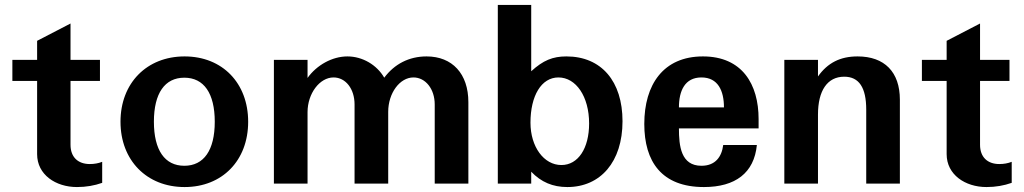

<svg xmlns="http://www.w3.org/2000/svg" viewBox="-20 -742 4139 776"><path d="M130 -415V-119C130 -36 205 14 291 14C328 14 362 8 393 -3V-88C378 -82 361 -79 343 -79C295 -79 265 -107 265 -157V-415H384V-500H265V-647L130 -577V-500H30V-415Z M467 -250C467 -94 573 14 726 14C878 14 983 -93 983 -250C983 -406 879 -514 726 -514C573 -514 467 -406 467 -250ZM602 -250C602 -365 646 -428 725 -428C804 -428 848 -365 848 -250C848 -135 804 -72 725 -72C646 -72 602 -135 602 -250Z M1223 0V-289C1223 -364 1272 -429 1328 -429C1377 -429 1413 -383 1413 -320V0H1549V-290C1549 -366 1596 -429 1651 -429C1700 -429 1737 -382 1737 -320V0H1873V-329C1873 -444 1808 -514 1704 -514C1633 -514 1574 -483 1533 -428C1503 -480 1445 -514 1384 -514C1323 -514 1260 -479 1223 -427V-500H1087V0Z M2124 -246C2124 -355 2168 -429 2237 -429C2308 -429 2361 -352 2361 -243C2361 -143 2317 -75 2249 -75C2178 -75 2124 -149 2124 -246ZM2127 -48C2167 -6 2214 14 2273 14C2407 14 2496 -88 2496 -252C2496 -413 2411 -514 2269 -514C2214 -514 2175 -498 2127 -454V-722H1992V0H2127Z M2584 -241C2584 -89 2654 14 2825 14C2952 14 3028 -43 3039 -156H2903C2897 -108 2871 -72 2815 -72C2732 -72 2724 -152 2724 -223H3046V-261C3046 -401 2980 -514 2821 -514C2661 -514 2584 -400 2584 -241ZM2724 -308C2724 -375 2748 -429 2815 -429C2882 -429 2906 -375 2906 -308Z M3286 -279C3286 -376 3324 -432 3392 -432C3452 -432 3481 -388 3481 -299V0H3617V-339C3617 -451 3555 -514 3446 -514C3376 -514 3325 -488 3286 -433V-500H3150V0H3286Z M3806 -415V-119C3806 -36 3881 14 3967 14C4004 14 4038 8 4069 -3V-88C4054 -82 4037 -79 4019 -79C3971 -79 3941 -107 3941 -157V-415H4060V-500H3941V-647L3806 -577V-500H3706V-415Z"/></svg>

Font: Perun
Style: Bold
Weight: 700
Foundry: Copyright (c) Stefan Peev, Context Ltd, 2016
Version: Version 1.089